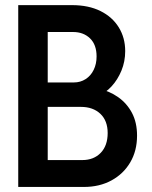

<svg xmlns="http://www.w3.org/2000/svg" viewBox="-20 -740 602 760"><path d="M158.7 0V-106.4H305.7Q351.1 -106.4 378.7 -135Q406.2 -163.6 406.2 -213.4Q406.2 -262.2 377.2 -289.6Q348.1 -316.9 300.3 -316.9H152.8V-413.6H272Q298.3 -413.6 318.8 -426.8Q339.4 -439.9 350.8 -463.4Q362.3 -486.8 362.3 -516.6Q362.3 -563 336.4 -588.1Q310.5 -613.3 269 -613.3H152.8V-719.7H265.1Q330.6 -719.7 377.7 -696.3Q424.8 -672.9 450.2 -631.6Q475.6 -590.3 475.6 -537.6Q475.6 -496.6 460.7 -460.4Q445.8 -424.3 421.4 -397.9Q397 -371.6 368.7 -360.4L369.1 -389.6Q412.6 -379.9 447.3 -355.7Q481.9 -331.5 502.2 -293.5Q522.5 -255.4 522.5 -203.1Q522.5 -143.1 495.6 -97.4Q468.8 -51.8 421.4 -25.9Q374 0 312 0ZM52.2 0V-719.7H168.9V0Z"/></svg>

Font: Reddit Mono SemiBold
Style: Regular
Weight: 600
Monospace: yes
Designer: Stephen Hutchings
Foundry: Reddit
Version: Version 1.014